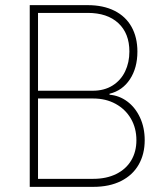

<svg xmlns="http://www.w3.org/2000/svg" viewBox="-20 -727 644 747"><path d="M95.7 -707H321.3Q381.8 -707 425.5 -685.1Q469.2 -663.1 491.9 -622.3Q514.6 -581.5 514.6 -526.4Q514.6 -462.9 485.6 -418.7Q456.5 -374.5 406.2 -362.3V-358.4Q443.8 -355.5 475.1 -332.3Q506.3 -309.1 524.7 -269.8Q543 -230.5 543 -181.6Q543 -127.4 519.5 -86.4Q496.1 -45.4 450.9 -22.7Q405.8 0 342.8 0H95.7ZM510.7 -181.6Q510.7 -228.5 489.3 -265.4Q467.8 -302.2 429.7 -323Q391.6 -343.8 342.8 -343.8H127.9V-31.2H342.8Q394 -31.2 432.1 -50Q470.2 -68.8 490.5 -102.8Q510.7 -136.7 510.7 -181.6ZM483.4 -526.4Q483.4 -597.2 440.4 -637Q397.5 -676.8 321.3 -676.8H127.9V-374H340.8Q385.7 -374 418 -394.3Q450.2 -414.6 466.8 -449.2Q483.4 -483.9 483.4 -526.4Z"/></svg>

Font: Pretendard Std Thin
Style: Regular
Weight: 100
Designer: Base glyphs from Inter by Rasmus Andersson; Hangeul glyphs from Noto Sans CJK(Source Han Sans) by Jang Soo-young and Kan
Foundry: Kil Hyung-jin
Version: Version 1.309